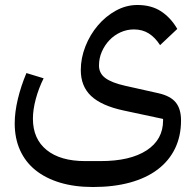

<svg xmlns="http://www.w3.org/2000/svg" viewBox="-20 -510 777 770"><path d="M353 240Q279 240 221 222.5Q163 205 122.5 172.5Q82 140 60.5 92.5Q39 45 39 -15Q39 -60 51.5 -112.5Q64 -165 86 -217L155 -196Q135 -156 123.5 -113Q112 -70 112 -34Q112 47 167 91.5Q222 136 321 136H384Q502 136 568 93Q634 50 634 -27V-33L475 -67Q387 -86 345.5 -125Q304 -164 304 -229Q304 -277 322.5 -324Q341 -371 372.5 -408Q404 -445 445 -467.5Q486 -490 531 -490Q587 -490 626 -464.5Q665 -439 691 -394L622 -329Q602 -360 576.5 -376Q551 -392 517 -392Q489 -392 463.5 -380.5Q438 -369 419 -349Q400 -329 388.5 -303Q377 -277 377 -247Q377 -216 402.5 -197Q428 -178 482 -166L616 -136Q664 -125 685 -99Q706 -73 706 -27Q706 36 682 85.5Q658 135 612.5 169.5Q567 204 501.5 222Q436 240 353 240Z"/></svg>

Font: IBM Plex Sans Arabic Text
Style: Regular
Weight: 450
Designer: Mike Abbink, Paul van der Laan, Pieter van Rosmalen, Wael Morcos, Khajak Apelian
Foundry: Bold Monday
Version: Version 1.2